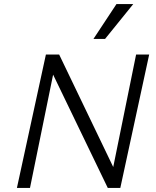

<svg xmlns="http://www.w3.org/2000/svg" viewBox="-20 -927 767 947"><path d="M63.4 0 206.4 -658H262.2L127.9 0ZM543.7 0H511.6L218 -608.5L230.4 -658H271.8L556.7 -65.3ZM715.8 -658 573.4 0H517.5L651.3 -658ZM441 -735.1 554.5 -907H637.3L498.3 -735.1Z"/></svg>

Font: Ysabeau
Style: Bold Italic
Weight: 700
Italic angle: -12°
Designer: Christian Thalmann (Catharsis Fonts)
Version: Version 2.002